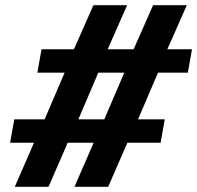

<svg xmlns="http://www.w3.org/2000/svg" viewBox="-20 -720 760 740"><path d="M470 -700H340L265 -530H140L124 -440H229L152 -260H35L19 -170H111L37 0H167L241 -170H341L267 0H397L471 -170H599L615 -260H512L589 -440H704L720 -530H625L700 -700H570L495 -530H395ZM359 -440H459L382 -260H282Z"/></svg>

Font: Scada
Style: Bold Italic
Weight: 700
Designer: Jovanny Lemonad
Foundry: Jovanny Lemonad
Version: Version 3.005